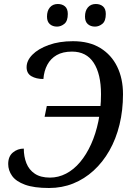

<svg xmlns="http://www.w3.org/2000/svg" viewBox="-20 -930 667 960"><path d="M225 10Q150 10 105 -6.5Q60 -23 40.5 -50.5Q21 -78 21 -110Q21 -148 44.5 -167.5Q68 -187 99 -187Q99 -147 112 -114Q125 -81 154 -61.5Q183 -42 230 -42Q272 -42 310.5 -62Q349 -82 380.5 -119.5Q412 -157 435.5 -209Q459 -261 472 -324Q485 -387 485 -459Q485 -560 448.5 -616Q412 -672 340 -672Q294 -672 263.5 -654.5Q233 -637 216.5 -606Q200 -575 197 -535Q161 -535 137 -549Q113 -563 113 -594Q113 -627 142 -656.5Q171 -686 223.5 -705Q276 -724 345 -724Q426 -724 481.5 -690Q537 -656 566 -596.5Q595 -537 595 -459Q595 -378 577.5 -306.5Q560 -235 527 -177Q494 -119 448 -77Q402 -35 346 -12.5Q290 10 225 10ZM203 -346 214 -400H498L487 -346ZM455 -797Q433 -797 419 -809.5Q405 -822 405 -847Q405 -876 419.5 -893Q434 -910 459 -910Q481 -910 495 -898Q509 -886 509 -860Q509 -825 492 -811Q475 -797 455 -797ZM265 -797Q243 -797 229 -809.5Q215 -822 215 -847Q215 -876 229.5 -893Q244 -910 269 -910Q291 -910 305 -898Q319 -886 319 -860Q319 -825 302 -811Q285 -797 265 -797Z"/></svg>

Font: Noto Serif
Style: Italic
Weight: 400
Italic angle: -12°
Designer: Monotype Design Team
Foundry: Monotype Imaging Inc.
Version: Version 2.013